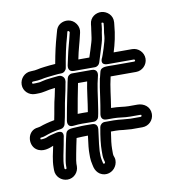

<svg xmlns="http://www.w3.org/2000/svg" viewBox="-84 -787 827 912"><g transform="rotate(-10 329.0 -330.5)"><path d="M568 -194C568 -191 566 -189 563 -189H514L476 -192C462 -193 453 -195 435 -195H391C378 -195 368 -185 366 -175C357 -127 353 -90 353 -63V-41C353 -34 354 -25 356 -18L359 -7C359 0 351 3 349 -4L346 -17C344 -27 343 -35 343 -41V-63C343 -72 347 -109 355 -167C356 -177 353 -195 330 -195C306 -195 288 -196 261 -194C234 -192 208 -195 202 -173C194 -142 188 -108 182 -78C177 -52 174 -36 174 -23V-11C174 -8 172 -6 170 -6C167 -6 164 -9 164 -11V-23C164 -52 174 -88 180 -122C182 -134 184 -146 186 -155C186 -155 199 -193 157 -185C134 -180 118 -176 106 -170C100 -167 81 -165 77 -166C74 -169 78 -174 78 -174C87 -175 95 -176 102 -179C123 -187 149 -194 180 -198C190 -199 199 -208 201 -217C212 -260 218 -311 226 -343C231 -362 236 -391 239 -407C241 -415 241 -415 241 -423C241 -438 227 -448 216 -448C212 -448 208 -448 201 -447L181 -445C158 -443 142 -440 131 -437C122 -434 111 -433 97 -433H88C85 -433 83 -435 83 -437C83 -440 86 -443 88 -443C124 -443 138 -450 160 -452C182 -454 207 -458 228 -458C240 -458 251 -468 253 -479C262 -534 273 -586 285 -626L290 -646C290 -647 291 -648 291 -648C292 -655 302 -647 301 -643C290 -594 282 -574 272 -526L264 -489C263 -482 261 -459 289 -459H390C401 -459 411 -467 414 -477C423 -507 432 -533 441 -564C448 -586 448 -600 451 -616L454 -631C455 -636 455 -640 456 -647L457 -659C457 -664 467 -662 467 -657L466 -647C465 -630 461 -620 460 -597C459 -573 434 -503 432 -499C432 -499 410 -463 454 -463H579C581 -463 584 -460 584 -458C584 -456 581 -453 579 -453H484C446 -453 418 -458 412 -433L405 -405C405 -404 404 -403 404 -403C398 -369 395 -356 390 -315C387 -291 382 -264 377 -234C376 -227 375 -205 402 -205H435C462 -205 484 -199 515 -199H558C571 -199 568 -197 568 -194ZM185 -395H186C184 -383 180 -365 178 -356C169 -323 164 -282 156 -245C129 -240 106 -234 84 -226C83 -226 79 -225 74 -224C21 -220 12 -151 47 -125C77 -103 113 -119 130 -126C124 -97 114 -59 114 -23V-11C114 20 140 44 170 44C201 44 224 18 224 -11V-23C224 -28 226 -45 231 -69C236 -94 240 -117 246 -143C263 -144 284 -145 301 -145C295 -103 293 -77 293 -63V-41C293 -30 295 -18 298 -5L301 8C305 22 313 34 325 42C354 60 387 47 401 23C408 12 412 -5 408 -19L404 -31C403 -36 403 -40 403 -41V-63C403 -82 406 -108 412 -145H435C449 -145 456 -144 472 -142L511 -139H513H563C594 -139 618 -164 618 -194C618 -230 588 -249 558 -249H515C493 -249 469 -255 435 -255H432C441 -309 444 -353 456 -403H484H579C609 -403 634 -428 634 -458C634 -488 609 -513 579 -513H490C502 -551 512 -593 516 -643L517 -653C520 -689 491 -710 466 -712C441 -714 410 -698 407 -663L406 -653C405 -648 405 -642 404 -639L402 -624C399 -604 399 -596 394 -579C387 -555 380 -533 372 -509H319C329 -560 336 -575 349 -632C353 -647 350 -663 341 -676C322 -704 287 -706 264 -691C253 -684 245 -672 242 -657L237 -639C225 -597 217 -562 207 -507C189 -506 169 -504 154 -502C123 -499 117 -493 88 -493C57 -493 33 -467 33 -437C33 -406 59 -383 88 -383H97C136 -383 141 -391 185 -395ZM243 -203C275 -207 296 -205 326 -205H340C352 -205 362 -214 364 -224C373 -261 382 -347 389 -380C394 -402 397 -415 398 -420C399 -427 400 -449 373 -449H278C266 -449 256 -440 254 -430C248 -406 241 -363 236 -343C227 -302 225 -285 215 -233C215 -231 208 -199 243 -203ZM271 -255C280 -306 287 -346 298 -399H342C334 -363 328 -300 320 -255C305 -255 290 -256 271 -255Z"/></g></svg>

Font: Squarish
Style: Fog
Weight: 400
Foundry: Cannot Into Space Fonts
Version: Version 0.272